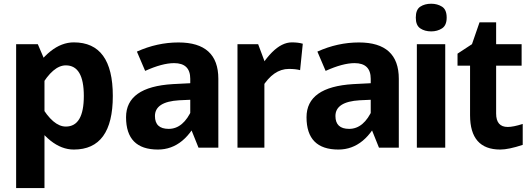

<svg xmlns="http://www.w3.org/2000/svg" viewBox="-20 -780 2787 1014"><path d="M369.9 9.8Q241.5 9.8 131.9 -180L194.9 -225Q260.4 -111.6 327.6 -111.6Q422.7 -111.6 422.7 -273.2Q422.7 -434.8 327.6 -434.8Q260.4 -434.8 194.9 -321.4L131.9 -366.4Q241.5 -556.2 369.9 -556.2Q575.8 -556.2 575.8 -273.2Q575.8 9.8 369.9 9.8ZM65.2 213.4V-546.4H179.8L214.9 -464.4V213.4Z M703 -507.5Q809.9 -555.8 922.5 -555.8Q1133.1 -555.8 1133.1 -363.8V0H1028.4L984.8 -108.5V-253.1L926.4 -250.4Q798.3 -242.8 798.3 -167.3Q798.3 -99.4 870.7 -99.4Q948.8 -99.4 994.7 -204L1038.6 -175.5Q958.2 9.8 814.1 9.8Q645.7 9.8 645.7 -160.9Q645.7 -321 892.6 -335.8L984.8 -340.5V-363.8Q984.8 -446.6 899.5 -446.6Q837.4 -446.6 746.6 -405.6Z M1363.7 -317.7 1310.4 -345Q1416.6 -556.2 1521.4 -556.2Q1554.4 -556.2 1579.1 -549.1L1564.9 -409.5Q1541.3 -416 1505.6 -416Q1423.8 -416 1363.7 -317.7ZM1234.2 0V-546.4H1343.4L1376.3 -458.5V0Z M1656.2 -507.5Q1763 -555.8 1875.6 -555.8Q2086.2 -555.8 2086.2 -363.8V0H1981.5L1937.9 -108.5V-253.1L1879.5 -250.4Q1751.5 -242.8 1751.5 -167.3Q1751.5 -99.4 1823.8 -99.4Q1902 -99.4 1947.9 -204L1991.7 -175.5Q1911.3 9.8 1767.2 9.8Q1598.8 9.8 1598.8 -160.9Q1598.8 -321 1845.7 -335.8L1937.9 -340.5V-363.8Q1937.9 -446.6 1852.6 -446.6Q1790.5 -446.6 1699.7 -405.6Z M2181.5 0V-546.4H2331.4V0ZM2257.2 -614.2Q2223.2 -614.2 2199.6 -630.1Q2175.9 -646 2175.9 -687Q2175.9 -729.3 2199.6 -744.8Q2223.2 -760.3 2257.2 -760.3Q2289.8 -760.3 2314.4 -744.8Q2339 -729.3 2339 -687Q2339 -646 2314.4 -630.1Q2289.8 -614.2 2257.2 -614.2Z M2621.9 9.8Q2462.5 9.8 2462.5 -171.6V-433.2H2396.3V-496.6L2472.6 -546.7L2512.5 -662.1H2600.2V-546.4H2734.8V-433.2H2600.2V-180.2Q2600.2 -109.5 2661.6 -109.5Q2690.7 -109.5 2740.6 -125.4V-14.9Q2666 9.8 2621.9 9.8Z"/></svg>

Font: Nokora
Style: Regular
Weight: 400
Designer: Danh Hong
Foundry: Danh Hong
Version: Version 9.000